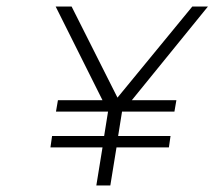

<svg xmlns="http://www.w3.org/2000/svg" viewBox="-20 -585 659 590"><path d="M151 -565 295 -277H158L152 -242H312L300 -167H140L135 -132H295L276 -15H319L338 -132H499L504 -167H343L355 -242H516L522 -277H385L619 -565H571L341 -285L200 -565Z"/></svg>

Font: Charger Sport
Style: HLExtObl
Weight: 100
Designer: Jasper
Foundry: Cannot Into Space Fonts
Version: Version 1.1